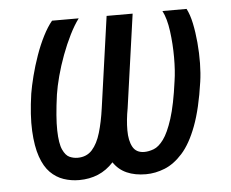

<svg xmlns="http://www.w3.org/2000/svg" viewBox="-43 -549 734 610"><g transform="rotate(-5 324.5 -244.0)"><path d="M186 12Q160 12 136.5 4Q113 -4 94.5 -22.5Q76 -41 64.5 -74Q53 -107 50.5 -156.5Q48 -206 58 -275Q62 -299 70 -330.5Q78 -362 89.5 -394.5Q101 -427 115 -454.5Q129 -482 144 -500H229Q214 -480 199.5 -451Q185 -422 172.5 -388.5Q160 -355 151.5 -323Q143 -291 139 -265Q129 -193 130 -151Q131 -109 140 -89.5Q149 -70 161.5 -64.5Q174 -59 187 -59Q216 -59 233.5 -78.5Q251 -98 261 -132Q271 -166 277 -209L318 -500H401L359 -202Q352 -165 352 -132Q352 -99 363 -79Q374 -59 400 -59Q414 -59 430 -65Q446 -71 461.5 -92Q477 -113 491 -156.5Q505 -200 515 -275Q520 -307 520 -350Q520 -393 514.5 -434Q509 -475 496 -500H573Q583 -481 589 -452.5Q595 -424 598 -390.5Q601 -357 600.5 -324.5Q600 -292 596 -265Q584 -181 563.5 -126.5Q543 -72 516 -42Q489 -12 459 0Q429 12 399 12Q364 12 338 0.5Q312 -11 296 -35Q274 -11 246.5 0.5Q219 12 186 12Z"/></g></svg>

Font: Finlandica
Style: Italic
Weight: 400
Italic angle: -8°
Designer: Niklas Ekholm, Juho Hiilivirta, Jaakko Suomalainen
Foundry: Helsinki Type Studio
Version: Version 1.064